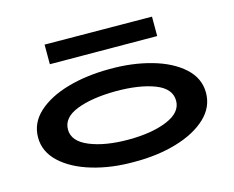

<svg xmlns="http://www.w3.org/2000/svg" viewBox="-99 -836 1208 993"><g transform="rotate(-15 505.5 -340.0)"><path d="M56 -237Q56 -315 117 -370.5Q178 -426 280 -455Q382 -484 505 -484Q625 -485 728 -456Q831 -427 893 -371Q955 -315 955 -237Q955 -160 895 -103.5Q835 -47 732 -16.5Q629 14 505 13Q384 14 281 -16.5Q178 -47 117 -104Q56 -161 56 -237ZM795 -237Q795 -302 714 -333.5Q633 -365 505 -365Q377 -364 296.5 -332.5Q216 -301 216 -237Q216 -174 298.5 -140Q381 -106 505 -106Q631 -106 713 -140Q795 -174 795 -237ZM787 -585 213 -588V-693L787 -689Z"/></g></svg>

Font: BioRhyme Expanded ExtraBold
Style: Regular
Weight: 800
Width: 7
Designer: Aoife Mooney
Foundry: Aoife Mooney Type
Version: Version 1.001